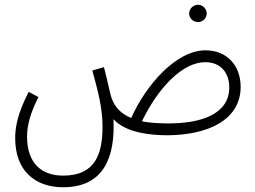

<svg xmlns="http://www.w3.org/2000/svg" viewBox="-20 -557 1075 809"><path d="M815 -464C834 -464 851 -480 851 -500C851 -520 834 -537 815 -537C794 -537 777 -520 777 -500C777 -480 794 -464 815 -464ZM246 232C416 232 466 107 458 -55C492 -18 556 12 685 13C857 12 994 -52 994 -191C994 -281 936 -345 846 -345C721 -345 594 -197 533 -60C488 -78 465 -106 451 -141C442 -166 438 -198 418 -274L369 -260C391 -179 412 -105 412 -24C412 90 383 183 246 183C158 183 94 134 94 18C94 -32 110 -85 142 -148L101 -170C52 -76 44 -17 44 25C44 165 130 232 246 232ZM845 -295C910 -295 946 -250 946 -189C946 -73 822 -37 690 -37C645 -37 608 -40 578 -46C648 -190 750 -295 845 -295Z"/></svg>

Font: Noto Sans Arabic UI XCn Lt
Style: Regular
Weight: 300
Width: 2
Designer: Monotype Design Team, Nadine Chahine and Nizar Qandah
Foundry: Monotype Imaging Inc.
Version: Version 2.010